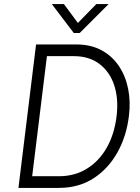

<svg xmlns="http://www.w3.org/2000/svg" viewBox="-20 -917 685 937"><path d="M340 -756 233 -897H292L360 -805L450 -897H510L369 -756ZM70 0 156 -700H353Q423 -700 475 -672Q527 -644 560 -595Q593 -546 605.5 -483Q618 -420 609 -350Q597 -251 552.5 -172Q508 -93 436 -46.5Q364 0 267 0ZM137 -57H268Q344 -57 403.5 -93.5Q463 -130 500.5 -195.5Q538 -261 549 -350Q559 -433 538 -499Q517 -565 466.5 -604Q416 -643 340 -643H209Z"/></svg>

Font: Haskoy Light
Style: Italic
Weight: 300
Designer: Ertekin Erdin
Foundry: Ertekin Erdin
Version: Version 2.000; ttfautohint (v1.8.4.7-5d5b)